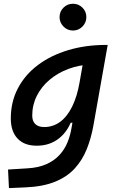

<svg xmlns="http://www.w3.org/2000/svg" viewBox="-20 -760 626 1015"><path d="M27.3 234.4 22.5 136.2 125 129.9Q184.6 126.5 226.3 107.4Q268.1 88.4 294.9 58.8Q321.8 29.3 336.7 -7.3Q351.6 -43.9 357.9 -82.5L422.9 -450.7L545.4 -522.5H549.3L474.1 -98.1Q461.9 -29.3 438.5 28.8Q415 86.9 374.8 130.9Q334.5 174.8 271 200.7Q207.5 226.6 115.2 230.5ZM464.4 -419.4Q398.4 -417 341.3 -395.5Q284.2 -374 241.5 -337.6Q198.7 -301.3 174.6 -253.2Q150.4 -205.1 150.4 -148.9Q150.4 -119.6 166.7 -104Q183.1 -88.4 213.4 -88.4Q260.3 -88.4 297.6 -115.7Q335 -143.1 361.3 -196.3Q387.7 -249.5 400.9 -325.7L404.3 -345.2L458 -304.2L401.4 -111.3H338.9L365.2 -142.1Q342.8 -69.3 293.2 -29.5Q243.7 10.3 174.3 10.3Q108.4 10.3 72.8 -27.6Q37.1 -65.4 37.1 -133.8Q37.1 -222.2 75 -293.9Q112.8 -365.7 181.2 -416.7Q249.5 -467.8 341.1 -495.1Q432.6 -522.5 540 -522.5H548.8ZM365.7 -598.6Q336.4 -598.6 315.7 -619.6Q294.9 -640.6 294.9 -669.4Q294.9 -699.2 315.7 -719.7Q336.4 -740.2 365.7 -740.2Q395 -740.2 415.8 -719.7Q436.5 -699.2 436.5 -669.4Q436.5 -640.6 415.8 -619.6Q395 -598.6 365.7 -598.6Z"/></svg>

Font: Cascadia Mono Medium
Style: Italic
Weight: 500
Italic angle: -10°
Monospace: yes
Designer: Aaron Bell
Foundry: Saja Typeworks
Version: Version 2407.024